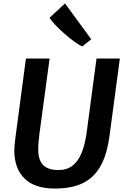

<svg xmlns="http://www.w3.org/2000/svg" viewBox="-20 -1087 726 1115"><path d="M299 8Q182 8 122.8 -50Q63.5 -108 63 -212.5Q63 -226.5 64.8 -245Q66.5 -263.5 70 -291L130.5 -747H268L209 -310Q206.5 -286.5 204.2 -264.2Q202 -242 202 -220Q202 -157 231 -128.2Q260 -99.5 319.5 -99.5Q368.5 -99.5 401.2 -125Q434 -150.5 453.5 -198Q473 -245.5 482.5 -312L540.5 -747H676L616 -298.5Q608.5 -243 595.2 -198.5Q582 -154 562.5 -120.5Q524 -53 459 -22.5Q394 8 299 8ZM458.5 -817.5Q440 -824.5 411.5 -845.2Q383 -866 353 -892.5Q323 -919 299.5 -944Q276 -969 268 -984L357.5 -1067L510 -859Z"/></svg>

Font: Merriweather Sans SemiBold
Style: Italic
Weight: 600
Italic angle: -7.5°
Designer: Eben Sorkin
Foundry: Eben Sorkin
Version: Version 2.001